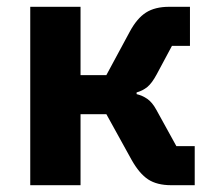

<svg xmlns="http://www.w3.org/2000/svg" viewBox="-20 -545 631 565"><path d="M69 -525H217V-324H293L362 -452Q383 -491 409.5 -508Q436 -525 478 -525H539V-410H486L441 -326Q427 -300 413.5 -289Q400 -278 382 -273V-268Q399 -264 413.5 -254Q428 -244 440 -222L499 -115H553V0H484Q442 0 416 -17Q390 -34 367 -75L293 -209H217V0H69Z"/></svg>

Font: Aneliza ExtraBold
Style: Regular
Weight: 800
Designer: Mike Abbink, Paul van der Laan, Pieter van Rosmalen
Foundry: Bold Monday
Version: Version 3.001;September 8, 2019;FontCreator 11.5.0.2425 64-b